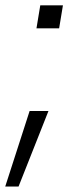

<svg xmlns="http://www.w3.org/2000/svg" viewBox="-22 -518 315 716"><path d="M114 -412.3H198.5L212.7 -498.2H128.2ZM158.7 -104H88.4L-2.5 177.6H47.2Z"/></svg>

Font: TID UI Light
Style: Italic
Weight: 300
Italic angle: -9.39999°
Designer: The TID Project Authors
Foundry: Bakken & Bæck
Version: Version 1.001;hotconv 1.0.109;makeotfexe 2.5.65596